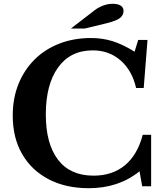

<svg xmlns="http://www.w3.org/2000/svg" viewBox="-20 -980 863 1010"><path d="M688 -708 707 -770H756L736 -517H696Q675 -609 614.5 -662Q554 -715 468 -715Q350 -715 285.5 -625Q221 -535 221 -378Q221 -224 285 -140Q349 -56 472 -56Q571 -56 637 -110.5Q703 -165 731 -271H775V0H728L714 -79Q604 10 447 10Q326 10 236 -37Q146 -84 96.5 -169.5Q47 -255 47 -372Q47 -463 77 -537.5Q107 -612 161.5 -666.5Q216 -721 292 -750.5Q368 -780 459 -780Q520 -780 573.5 -763Q627 -746 688 -708ZM426 -830H353L479 -927Q499 -942 523.5 -951Q548 -960 573 -960Q601 -960 615.5 -950Q630 -940 630 -923Q630 -901 612 -886Q594 -871 542 -858Z"/></svg>

Font: Libre Baskerville
Style: Bold
Weight: 700
Designer: Pablo Impallari, Rodrigo Fuenzalida
Foundry: Pablo Impallari, Rodrigo Fuenzalida
Version: Version 1.051; ttfautohint (v1.8.4.7-5d5b)